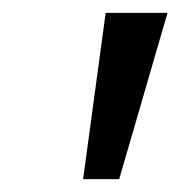

<svg xmlns="http://www.w3.org/2000/svg" viewBox="-20 -734 280 298"><path d="M109 -456 144 -714H240L165 -456Z"/></svg>

Font: Noto IKEA Latin
Style: Italic
Weight: 400
Italic angle: -12°
Designer: Monotype Design Team
Foundry: Monotype Imaging Inc.
Version: Version 1.0